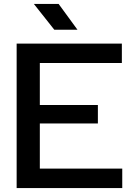

<svg xmlns="http://www.w3.org/2000/svg" viewBox="-20 -949 676 969"><path d="M64 0V-729H595V-631H181V-98H597V0ZM165 -326V-419H474V-326ZM254 -799 151 -929H276L371 -799Z"/></svg>

Font: Hubot Sans Medium
Style: Regular
Weight: 500
Designer: Deni Anggara
Foundry: GitHub, Inc., Subsidiary of Microsoft Corporation
Version: Version 2.000